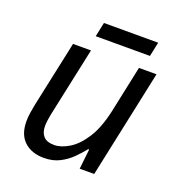

<svg xmlns="http://www.w3.org/2000/svg" viewBox="-126 -781 830 895"><g transform="rotate(20 289.5 -333.5)"><path d="M189 10Q128 10 91.5 -24Q55 -58 55 -123Q55 -146 58.5 -166.5Q62 -187 66 -209L136 -536H225L153 -199Q144 -156 144 -132Q144 -100 160.5 -81.5Q177 -63 214 -63Q248 -63 287.5 -87Q327 -111 361 -164Q395 -217 414 -305L463 -536H550L436 0H364L375 -99H370Q351 -75 325.5 -49.5Q300 -24 266.5 -7Q233 10 189 10ZM223 -606 238 -677H507L492 -606Z"/></g></svg>

Font: Noto Sans IKEA
Style: Italic
Weight: 400
Italic angle: -12°
Designer: Monotype Design Team
Foundry: Monotype Imaging Inc.
Version: Version 2.001